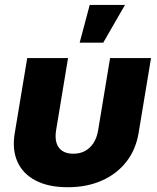

<svg xmlns="http://www.w3.org/2000/svg" viewBox="-20 -762 648 792"><path d="M259.3 10.3Q180.2 10.3 127.4 -17.1Q74.7 -44.4 52 -94.7Q29.3 -145 41 -213.9L92.3 -522.5H260.7L211.4 -224.6Q206.5 -194.3 213.1 -172.6Q219.7 -150.9 237.3 -139.4Q254.9 -127.9 282.2 -127.9Q310.1 -127.9 331.1 -139.4Q352.1 -150.9 366 -172.6Q379.9 -194.3 384.8 -224.6L434.1 -522.5H603L551.8 -213.9Q540.5 -145 501.2 -94.7Q461.9 -44.4 400.1 -17.1Q338.4 10.3 259.3 10.3ZM308.6 -585.9 350.1 -741.7H495.6L405.8 -585.9Z"/></svg>

Font: Inter 28pt ExtraBold
Style: Italic
Weight: 800
Italic angle: -9.3988°
Designer: Rasmus Andersson
Foundry: rsms
Version: Version 4.001;git-66647c0bb